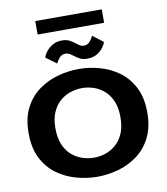

<svg xmlns="http://www.w3.org/2000/svg" viewBox="-110 -1155 1095 1258"><g transform="rotate(-10 437.5 -526.0)"><path d="M436 11Q366 11 296 -8.5Q226 -28 168 -70.2Q110 -112.5 75.2 -181.2Q40.5 -250 40.5 -348Q40.5 -446 75.2 -514.2Q110 -582.5 168 -624.8Q226 -667 296 -686.5Q366 -706 436 -706Q506 -706 575.8 -686.5Q645.5 -667 703 -624.8Q760.5 -582.5 795.2 -514.2Q830 -446 830 -348Q830 -249.5 795.2 -181Q760.5 -112.5 703 -70.2Q645.5 -28 575.8 -8.5Q506 11 436 11ZM436 -116Q473.5 -116 511.2 -128.2Q549 -140.5 580.8 -167.5Q612.5 -194.5 632 -239Q651.5 -283.5 651.5 -348Q651.5 -412 632 -456.2Q612.5 -500.5 580.8 -527.5Q549 -554.5 511.2 -566.8Q473.5 -579 436 -579Q398.5 -579 360.2 -566.8Q322 -554.5 290 -527.5Q258 -500.5 238.5 -456.2Q219 -412 219 -348Q219 -283.5 238.5 -239Q258 -194.5 290 -167.5Q322 -140.5 360.2 -128.2Q398.5 -116 436 -116ZM504.5 -762.5Q474 -762.5 454.5 -773.5Q435 -784.5 419.5 -796.5Q407.5 -806 395.8 -813Q384 -820 369 -820Q343.5 -820 327.5 -801Q311.5 -782 304.5 -765.5L234 -817.5Q237 -831.5 252.5 -853Q268 -874.5 295 -891.8Q322 -909 360.5 -909Q390.5 -909 410.2 -898.5Q430 -888 445.5 -875.5Q458 -865.5 470.2 -858Q482.5 -850.5 497.5 -850.5Q522.5 -850.5 538.2 -869.5Q554 -888.5 560.5 -905L630.5 -852Q627 -837.5 612 -816.2Q597 -795 570.5 -778.8Q544 -762.5 504.5 -762.5ZM211 -975V-1064.5H653.5V-975Z"/></g></svg>

Font: Trispace SemiExpanded
Style: Bold
Weight: 700
Width: 6
Designer: Tyler Finck
Foundry: Etcetera Type Company
Version: Version 1.210; ttfautohint (v1.8.3)